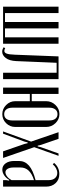

<svg xmlns="http://www.w3.org/2000/svg" viewBox="562 -1104 551 1714"><g transform="rotate(90 837.0 -247.5)"><path d="M40 0V-495.1H97.2V-17.1H176.8V-495.1H233.9V-17.1H314V-495.1H371.1V0Z M402.8 -3.9 409.7 -19Q423.8 -11.2 435.1 -11.2Q451.2 -11.2 459 -32.2Q466.8 -53.2 468.8 -105L483.9 -495.1H687V0H629.9V-478H541L525.9 -117.2Q522.9 -56.2 498.5 -24.2Q474.1 7.8 441.9 7.8Q422.4 7.8 402.8 -3.9Z M998.5 -502.9Q1045.9 -502.9 1079.8 -467.8Q1113.8 -432.6 1113.8 -384.8V-108.9Q1113.8 -61 1080.3 -27.1Q1046.9 6.8 999.5 6.8Q952.1 6.8 918 -27.3Q883.8 -61.5 883.8 -108.9V-238.8H818.8V0H762.7V-495.1H818.8V-255.9H883.8V-384.8Q883.8 -432.6 918 -467.8Q952.1 -502.9 998.5 -502.9ZM999.5 -485.8Q972.7 -485.8 957.3 -466.3Q941.9 -446.8 941.9 -413.1V-82Q941.9 -48.3 957.3 -29.1Q972.7 -9.8 999.5 -9.8Q1026.4 -9.8 1041 -28.6Q1055.7 -47.4 1055.7 -82V-413.1Q1055.7 -447.3 1040.8 -466.6Q1025.9 -485.8 999.5 -485.8Z M1160.6 -495.1H1219.7L1274.4 -336.9L1280.8 -309.1H1287.6L1294.4 -336.9L1350.6 -495.1H1371.6L1294.4 -277.8L1390.6 0H1331.5L1265.6 -190.9L1258.8 -219.2H1251.5L1244.6 -190.9L1173.8 0H1153.8L1244.6 -250Z M1417.5 -100.1V-142.1Q1417.5 -195.3 1459 -231.2Q1500.5 -267.1 1588.4 -290V-409.2Q1588.4 -442.9 1570.8 -463.4Q1553.2 -483.9 1524.4 -483.9Q1503.9 -483.9 1483.2 -472.9Q1462.4 -461.9 1447.8 -443.8L1434.6 -455.1Q1474.1 -502 1534.7 -502Q1584 -502 1615.2 -469Q1646.5 -436 1646.5 -383.8V0H1588.4V-26.9L1592.8 -53.2L1586.4 -55.2Q1570.8 -26.9 1545.7 -10Q1520.5 6.8 1494.6 6.8Q1460 6.8 1438.7 -22.7Q1417.5 -52.2 1417.5 -100.1ZM1518.6 -21Q1536.6 -21 1556.2 -36.1Q1575.7 -51.3 1588.4 -75.2V-275.9Q1475.6 -241.2 1475.6 -155.8V-94.2Q1475.6 -60.5 1487.3 -40.8Q1499 -21 1518.6 -21Z"/></g></svg>

Font: Moniqa Narrow Heading
Style: Regular
Weight: 400
Width: 4
Designer: Rajesh Rajput
Foundry: Rajesh Rajput
Version: Version 1.000